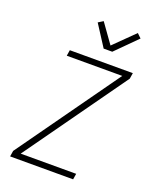

<svg xmlns="http://www.w3.org/2000/svg" viewBox="-174 -1075 949 1174"><g transform="rotate(20 300.0 -488.0)"><path d="M39 0 45 -38 515 -697H154L160 -735H570L564 -697L94 -38H455L449 0ZM351 -815 262 -953 294 -973 384 -847 515 -976 542 -950 407 -815Z"/></g></svg>

Font: Iosevka Extralight Extended
Style: Italic
Weight: 200
Width: 7
Italic angle: -9°
Monospace: yes
Designer: Belleve Invis
Foundry: Belleve Invis
Version: Version 32.5.0; ttfautohint (v1.8.4)